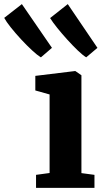

<svg xmlns="http://www.w3.org/2000/svg" viewBox="-136 -915 504 935"><path d="M39.5 0V-63.5L105.5 -72.5V-455L36 -474.5V-545.5L229 -569H231L260.5 -548.5V-72L324 -63.5V0ZM62.5 -636Q46 -646 20 -670Q-6 -694 -33.8 -724Q-61.5 -754 -83.8 -782Q-106 -810 -115.5 -828L-29.5 -895L117 -682L63.5 -636ZM283.5 -636Q267 -646 242.5 -669.5Q218 -693 191.5 -722.2Q165 -751.5 142.5 -779.5Q120 -807.5 108 -827L194 -895L338.5 -682L284 -636Z"/></svg>

Font: Merriweather ExtraBold
Style: Regular
Weight: 800
Version: Version 2.100